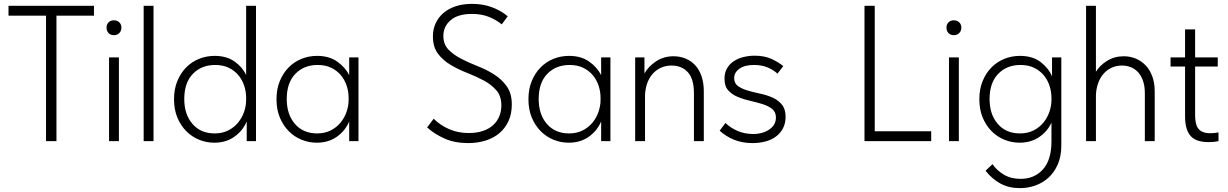

<svg xmlns="http://www.w3.org/2000/svg" viewBox="-20 -730 6350 993"><path d="M218 -649H24V-700H466V-649H272V0H218Z M544 -433H595V0H544ZM569 -548Q552 -548 541.5 -559Q531 -570 531 -587Q531 -604 541.5 -614.5Q552 -625 569 -625Q586 -625 597 -614.5Q608 -604 608 -587Q608 -570 597 -559Q586 -548 569 -548Z M723 -700H774V0H723Z M1088 8Q1048 8 1010.5 -7Q973 -22 944 -51Q915 -80 897.5 -121.5Q880 -163 880 -217Q880 -269 897 -310.5Q914 -352 942.5 -381Q971 -410 1009 -425.5Q1047 -441 1090 -441Q1152 -441 1193 -412Q1234 -383 1253 -342V-700H1304V0H1256V-102Q1236 -54 1192.5 -23Q1149 8 1088 8ZM1090 -40Q1130 -40 1160.5 -55.5Q1191 -71 1211.5 -96Q1232 -121 1242.5 -152Q1253 -183 1253 -213V-224Q1253 -256 1243 -286.5Q1233 -317 1213 -341Q1193 -365 1163 -379.5Q1133 -394 1093 -394Q1022 -394 977.5 -348Q933 -302 933 -218Q933 -138 975.5 -89Q1018 -40 1090 -40Z M1618 8Q1578 8 1540.5 -7Q1503 -22 1474 -51Q1445 -80 1427.5 -121.5Q1410 -163 1410 -217Q1410 -269 1427 -310.5Q1444 -352 1472.5 -381Q1501 -410 1539 -425.5Q1577 -441 1620 -441Q1682 -441 1724 -411.5Q1766 -382 1786 -341V-433H1834V0H1786V-102Q1766 -54 1722.5 -23Q1679 8 1618 8ZM1620 -40Q1660 -40 1690.5 -55.5Q1721 -71 1741.5 -96Q1762 -121 1772.5 -152Q1783 -183 1783 -213V-224Q1783 -256 1773 -286.5Q1763 -317 1743 -341Q1723 -365 1693 -379.5Q1663 -394 1623 -394Q1552 -394 1507.5 -348Q1463 -302 1463 -218Q1463 -138 1505.5 -89Q1548 -40 1620 -40Z M2402 10Q2332 10 2280 -13Q2228 -36 2189 -71L2223 -116Q2257 -82 2303 -62Q2349 -42 2404 -42Q2447 -42 2478.5 -53Q2510 -64 2531 -83.5Q2552 -103 2562.5 -129Q2573 -155 2573 -185Q2573 -233 2547 -263Q2521 -293 2481.5 -314Q2442 -335 2396 -353Q2350 -371 2310.5 -394.5Q2271 -418 2245 -452.5Q2219 -487 2219 -542Q2219 -579 2233 -609.5Q2247 -640 2273 -662.5Q2299 -685 2336.5 -697.5Q2374 -710 2422 -710Q2478 -710 2524.5 -692.5Q2571 -675 2606 -646L2575 -604Q2547 -627 2509 -642.5Q2471 -658 2421 -658Q2348 -658 2310.5 -625.5Q2273 -593 2273 -544Q2273 -501 2299 -474Q2325 -447 2364.5 -426.5Q2404 -406 2450 -388Q2496 -370 2535.5 -345Q2575 -320 2601 -283.5Q2627 -247 2627 -190Q2627 -141 2610 -104Q2593 -67 2563 -41.5Q2533 -16 2491.5 -3Q2450 10 2402 10Z M2921 8Q2881 8 2843.5 -7Q2806 -22 2777 -51Q2748 -80 2730.5 -121.5Q2713 -163 2713 -217Q2713 -269 2730 -310.5Q2747 -352 2775.5 -381Q2804 -410 2842 -425.5Q2880 -441 2923 -441Q2985 -441 3027 -411.5Q3069 -382 3089 -341V-433H3137V0H3089V-102Q3069 -54 3025.5 -23Q2982 8 2921 8ZM2923 -40Q2963 -40 2993.5 -55.5Q3024 -71 3044.5 -96Q3065 -121 3075.5 -152Q3086 -183 3086 -213V-224Q3086 -256 3076 -286.5Q3066 -317 3046 -341Q3026 -365 2996 -379.5Q2966 -394 2926 -394Q2855 -394 2810.5 -348Q2766 -302 2766 -218Q2766 -138 2808.5 -89Q2851 -40 2923 -40Z M3569 -247Q3569 -323 3537 -357Q3505 -391 3453 -391Q3423 -391 3398 -379.5Q3373 -368 3355 -347.5Q3337 -327 3327 -298.5Q3317 -270 3316 -237V0H3265V-433H3313V-350Q3333 -386 3372.5 -412.5Q3412 -439 3463 -439Q3497 -439 3526 -427Q3555 -415 3576 -392Q3597 -369 3608.5 -335Q3620 -301 3620 -257V0H3569V-247Z M3872 10Q3819 10 3777 -7Q3735 -24 3702 -54L3732 -94Q3759 -68 3795.5 -52.5Q3832 -37 3875 -37Q3925 -37 3959 -60.5Q3993 -84 3993 -122Q3993 -151 3973.5 -166.5Q3954 -182 3924 -191.5Q3894 -201 3860 -208.5Q3826 -216 3796 -228.5Q3766 -241 3746.5 -262.5Q3727 -284 3727 -323Q3727 -354 3740 -376.5Q3753 -399 3775 -413.5Q3797 -428 3825 -435Q3853 -442 3883 -442Q3934 -442 3970.5 -425Q4007 -408 4031 -388L4001 -349Q3981 -368 3950.5 -381Q3920 -394 3879 -394Q3831 -394 3804 -374.5Q3777 -355 3777 -326Q3777 -299 3796.5 -285Q3816 -271 3846 -262Q3876 -253 3910 -246Q3944 -239 3974 -226Q4004 -213 4023.5 -189.5Q4043 -166 4043 -126Q4043 -93 4030 -67.5Q4017 -42 3994 -24.5Q3971 -7 3939.5 1.5Q3908 10 3872 10Z M4504 -51H4796V0H4451V-700H4504Z M4888 -433H4939V0H4888ZM4913 -548Q4896 -548 4885.5 -559Q4875 -570 4875 -587Q4875 -604 4885.5 -614.5Q4896 -625 4913 -625Q4930 -625 4941 -614.5Q4952 -604 4952 -587Q4952 -570 4941 -559Q4930 -548 4913 -548Z M5253 8Q5213 8 5175.5 -7Q5138 -22 5109 -51Q5080 -80 5062.5 -121.5Q5045 -163 5045 -217Q5045 -269 5062 -310.5Q5079 -352 5107.5 -381Q5136 -410 5174 -425.5Q5212 -441 5255 -441Q5320 -441 5361.5 -409.5Q5403 -378 5421 -335V-433H5469V22Q5469 78 5451 119.5Q5433 161 5403 188.5Q5373 216 5334.5 229.5Q5296 243 5255 243Q5198 243 5154.5 219.5Q5111 196 5077 153L5113 119Q5135 151 5171.5 173Q5208 195 5258 195Q5330 195 5374 146Q5418 97 5418 1V-96Q5398 -51 5355 -21.5Q5312 8 5253 8ZM5255 -40Q5295 -40 5325.5 -55.5Q5356 -71 5376.5 -96Q5397 -121 5407.5 -152Q5418 -183 5418 -213V-224Q5418 -256 5408 -286.5Q5398 -317 5378 -341Q5358 -365 5328 -379.5Q5298 -394 5258 -394Q5187 -394 5142.5 -348Q5098 -302 5098 -218Q5098 -138 5140.5 -89Q5183 -40 5255 -40Z M5901 -247Q5901 -285 5891.5 -312Q5882 -339 5866 -356.5Q5850 -374 5828.5 -382.5Q5807 -391 5783 -391Q5753 -391 5728.5 -379.5Q5704 -368 5686.5 -347.5Q5669 -327 5659 -298.5Q5649 -270 5648 -237V0H5597V-700H5648V-359Q5668 -392 5706 -415.5Q5744 -439 5792 -439Q5825 -439 5854 -427Q5883 -415 5905 -392Q5927 -369 5939.5 -335Q5952 -301 5952 -257V0H5901V-247Z M6034 -433H6109V-578H6161V-433H6278V-386H6161V-135Q6161 -115 6164 -98Q6167 -81 6175 -68.5Q6183 -56 6198.5 -48.5Q6214 -41 6240 -41Q6250 -41 6260.5 -42Q6271 -43 6282 -45V0Q6267 3 6254 4Q6241 5 6231 5Q6202 5 6179.5 -1.5Q6157 -8 6141.5 -23Q6126 -38 6117.5 -64Q6109 -90 6109 -129V-386H6034Z"/></svg>

Font: Tilda Sans Light
Style: Regular
Weight: 300
Designer: ParaType Ltd
Foundry: ParaType Ltd
Version: Version 1.009